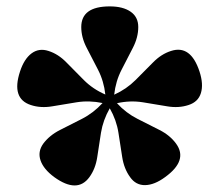

<svg xmlns="http://www.w3.org/2000/svg" viewBox="-20 -784 665 586"><path d="M253 -243.5Q216 -192.5 145.5 -243.5Q113 -267.5 103.8 -294.2Q94.5 -321 112 -345.5Q131 -371 163 -387.2Q195 -403.5 230 -421.2Q265 -439 293 -469.5Q252.5 -478 213.8 -471.8Q175 -465.5 139.5 -459.5Q104 -453.5 74 -463.5Q14 -483 41 -565.5Q53.5 -604 76.2 -621Q99 -638 128 -628.5Q158 -619 183 -593.2Q208 -567.5 235.8 -539.8Q263.5 -512 301.5 -495.5Q297 -536.5 279 -571.5Q261 -606.5 244.5 -638.2Q228 -670 228 -701.5Q228 -764.5 315 -764.5Q355.5 -764.5 378.8 -748.2Q402 -732 402 -701.5Q402 -670 385.5 -638Q369 -606 351 -571Q333 -536 328.5 -495Q366 -512 393.8 -539.8Q421.5 -567.5 446.8 -593.2Q472 -619 502 -628.5Q562 -648 589 -565.5Q601.5 -527 593.2 -500Q585 -473 555.5 -463.5Q525.5 -453.5 490.2 -459.5Q455 -465.5 416 -471.8Q377 -478 337 -469Q364.5 -439 399.8 -421.2Q435 -403.5 467 -387.2Q499 -371 517.5 -345.5Q554.5 -294.5 484 -243.5Q451.5 -219.5 423 -219Q394.5 -218.5 377 -243.5Q358.5 -269 353 -304.5Q347.5 -340 341.5 -378.8Q335.5 -417.5 315 -453.5Q294.5 -417.5 288.2 -378.8Q282 -340 276.8 -304.5Q271.5 -269 253 -243.5Z"/></svg>

Font: Fraunces 9pt S100
Style: Bold
Weight: 700
Version: Version 1.000; ttfautohint (v1.8.3)